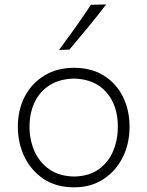

<svg xmlns="http://www.w3.org/2000/svg" viewBox="-20 -820 653 851"><path d="M308.6 10.3Q229 10.3 173.1 -27.1Q117.2 -64.5 88.1 -125.7Q59.1 -187 59.1 -257.8Q59.1 -334 90.3 -393.1Q121.6 -452.1 177.7 -485.8Q233.9 -519.5 308.1 -519.5Q384.8 -519.5 439.9 -485.1Q495.1 -450.7 524.7 -391.4Q554.2 -332 554.2 -257.8Q554.2 -183.1 523.7 -122.3Q493.2 -61.5 438 -25.6Q382.8 10.3 308.6 10.3ZM308.6 -37.6Q375.5 -39.1 418.5 -70.3Q461.4 -101.6 481.9 -151.4Q502.4 -201.2 502.4 -257.8Q502.4 -352.5 451.7 -410.9Q400.9 -469.2 308.6 -471.7Q243.2 -470.2 199 -441.7Q154.8 -413.1 132.8 -365.2Q110.8 -317.4 110.8 -257.8Q110.8 -201.2 132.3 -151.4Q153.8 -101.6 197.5 -70.3Q241.2 -39.1 308.6 -37.6ZM241.7 -598.6Q278.8 -648.9 314.5 -698.7Q350.1 -748.5 382.8 -798.8L450.2 -800.3Q411.6 -749 370.6 -699.5Q329.6 -649.9 287.6 -600.1Z"/></svg>

Font: Pinar DS1 Light
Style: Regular
Weight: 300
Designer: Amin Abedi
Version: Version 3.000